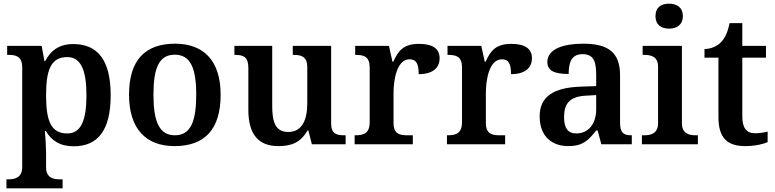

<svg xmlns="http://www.w3.org/2000/svg" viewBox="-20 -786 4223 1046"><path d="M15 240H321V191H306C271 191 231 183 231 125V46C231 19 228 -39 224 -72H230C259 -22 305 11 381 11C512 11 583 -74 583 -267C583 -460 511 -546 379 -546C301 -546 255 -509 226 -453H222L207 -536H19V-487H28C68 -487 101 -478 101 -418V124C101 183 60 191 25 191H15ZM346 -59C257 -59 231 -129 231 -267C231 -404 257 -475 346 -475C421 -475 451 -403 451 -267C451 -129 421 -59 346 -59Z M931 10C1096 10 1182 -82 1182 -270C1182 -457 1088 -548 934 -548C769 -548 683 -457 683 -270C683 -82 777 10 931 10ZM933 -49C847 -49 816 -125 816 -270C816 -415 846 -488 932 -488C1018 -488 1049 -415 1049 -270C1049 -125 1019 -49 933 -49Z M1496 10C1559 10 1615 -4 1655 -75H1660L1679 0H1863V-49H1857C1816 -49 1784 -55 1784 -113V-536H1575V-487H1578C1619 -487 1654 -480 1654 -420V-223C1654 -128 1623 -67 1550 -67C1482 -67 1463 -120 1463 -207V-536H1257V-487H1259C1306 -487 1333 -476 1333 -417V-187C1333 -51 1391 10 1496 10Z M1912 0H2229V-49H2198C2157 -49 2124 -57 2124 -116V-283C2124 -341 2139 -463 2211 -463C2249 -463 2261 -437 2261 -382C2336 -382 2375 -415 2375 -469C2375 -519 2339 -547 2263 -547C2179 -547 2149 -510 2123 -450H2118L2099 -536H1915V-487H1918C1962 -487 1994 -478 1994 -419V-121C1994 -58 1960 -49 1915 -49H1912Z M2415 0H2732V-49H2701C2660 -49 2627 -57 2627 -116V-283C2627 -341 2642 -463 2714 -463C2752 -463 2764 -437 2764 -382C2839 -382 2878 -415 2878 -469C2878 -519 2842 -547 2766 -547C2682 -547 2652 -510 2626 -450H2621L2602 -536H2418V-487H2421C2465 -487 2497 -478 2497 -419V-121C2497 -58 2463 -49 2418 -49H2415Z M3076 10C3155 10 3185 -21 3228 -75H3236L3256 0H3422V-49H3419C3374 -49 3358 -65 3358 -120V-377C3358 -502 3291 -548 3158 -548C3050 -548 2962 -520 2962 -448C2962 -400 3001 -383 3078 -383C3078 -445 3093 -491 3154 -491C3219 -491 3228 -443 3228 -374V-317L3145 -314C2994 -309 2920 -259 2920 -152C2920 -42 2988 10 3076 10ZM3119 -59C3074 -59 3053 -89 3053 -147C3053 -222 3083 -261 3176 -265L3228 -268V-191C3228 -110 3185 -59 3119 -59Z M3625 -630C3666 -630 3700 -650 3700 -698C3700 -747 3666 -766 3625 -766C3583 -766 3551 -747 3551 -698C3551 -650 3583 -630 3625 -630ZM3477 0H3782V-49H3770C3735 -49 3695 -57 3695 -116V-536H3481V-487H3490C3524 -487 3565 -479 3565 -424V-115C3565 -57 3524 -49 3490 -49H3477Z M4040 10C4095 10 4142 -2 4162 -12V-69C4141 -64 4119 -60 4093 -60C4047 -60 4024 -89 4024 -152V-472H4153V-536H4024V-660H3955C3945 -612 3930 -579 3909 -557C3888 -535 3854 -519 3818 -519V-472H3894V-147C3894 -31 3946 10 4040 10Z"/></svg>

Font: Noto Serif Tamil SemiBold
Style: Regular
Weight: 600
Designer: Indian Type Foundry, Tom Grace, and the Monotype Design Team
Foundry: Monotype Imaging Inc.
Version: Version 2.004